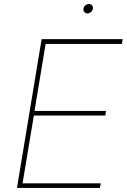

<svg xmlns="http://www.w3.org/2000/svg" viewBox="-20 -919 620 939"><path d="M63 0 183.6 -727.5H580.1L576.2 -704.1H203.1L148.9 -376.5H498.5L495.1 -354H145.5L90.3 -22.5H472.7L468.8 0ZM407.2 -853.5Q397.9 -853.5 392.3 -860.4Q386.7 -867.2 388.2 -876.5Q389.6 -886.2 397.7 -892.8Q405.8 -899.4 415 -899.4Q424.8 -899.4 430.2 -892.8Q435.5 -886.2 434.1 -876.5Q432.6 -867.2 424.8 -860.4Q417 -853.5 407.2 -853.5Z"/></svg>

Font: Inter 17pt Thin
Style: Italic
Weight: 250
Italic angle: -9.3988°
Version: Version 4.001;git-66647c0bb